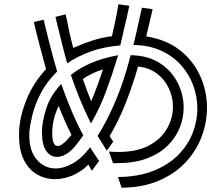

<svg xmlns="http://www.w3.org/2000/svg" viewBox="-20 -827 1040 897"><path d="M584 -800Q580 -780 572.5 -746.5Q565 -713 556.5 -678Q548 -643 542 -615Q463 -608 401.5 -585.5Q340 -563 294 -531Q279 -584 266 -638Q253 -692 239 -748L287 -760Q295 -720 303.5 -680.5Q312 -641 322 -603Q369 -624 413 -638Q457 -652 503 -658Q512 -698 520 -735.5Q528 -773 533 -807ZM531 0Q627 -1 697 -29Q767 -57 812.5 -103Q858 -149 880 -205.5Q902 -262 902 -320Q902 -376 882.5 -428.5Q863 -481 825 -523.5Q787 -566 731 -591Q675 -616 603 -617Q610 -643 617.5 -677Q625 -711 632 -742Q639 -773 643 -791L693 -784Q686 -754 678.5 -722Q671 -690 663 -657Q758 -642 821 -592Q884 -542 915.5 -471.5Q947 -401 947 -324Q947 -255 922 -188.5Q897 -122 847 -68.5Q797 -15 722 17Q647 49 548 50ZM393 -58Q359 -24 318 -7Q277 10 236 10Q192 10 154 -11.5Q116 -33 92.5 -78Q69 -123 69 -194V-209Q71 -279 102.5 -358.5Q134 -438 195 -504Q182 -552 167 -608Q152 -664 138 -724L184 -735Q199 -671 214.5 -611Q230 -551 247 -493Q197 -444 169 -388.5Q141 -333 130 -284.5Q119 -236 117 -207V-192Q117 -121 152.5 -80.5Q188 -40 240 -40Q278 -40 320 -63.5Q362 -87 401 -139Q411 -123 421.5 -107Q432 -91 443 -75L409 -29ZM489 -119Q500 -118 511 -117.5Q522 -117 532 -117Q621 -117 677.5 -148Q734 -179 761 -227.5Q788 -276 788 -328Q788 -373 769 -414Q750 -455 713.5 -483Q677 -511 625 -516Q601 -432 568.5 -348.5Q536 -265 492 -191Q496 -184 500.5 -178Q505 -172 509 -165L479 -123L436 -192Q478 -260 507.5 -327Q537 -394 555 -448.5Q573 -503 581.5 -536Q590 -569 590 -569Q671 -568 726 -532.5Q781 -497 809.5 -441.5Q838 -386 838 -324Q838 -276 819.5 -230Q801 -184 763 -146.5Q725 -109 667 -87Q609 -65 530 -65H508ZM405 -250Q376 -308 353 -364.5Q330 -421 311 -477Q351 -509 405.5 -532.5Q460 -556 532 -569Q505 -480 476 -401.5Q447 -323 405 -250ZM461 -503Q408 -486 367 -458Q376 -432 386 -405Q396 -378 406 -354Q421 -389 435 -427.5Q449 -466 461 -503ZM176 -209Q176 -257 195.5 -318.5Q215 -380 266 -435Q288 -372 313 -312.5Q338 -253 369 -195Q360 -182 351 -169.5Q342 -157 331 -144Q289 -94 245 -94Q217 -94 197 -120.5Q177 -147 176 -205ZM314 -197Q281 -262 254 -332Q240 -303 232 -271Q224 -239 224 -205Q224 -145 249 -145Q268 -145 296 -176Z"/></svg>

Font: Train One
Style: Regular
Weight: 400
Designer: Fontworks Inc.
Foundry: Fontworks Inc.
Version: Version 1.100